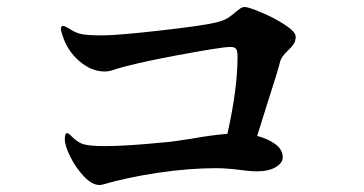

<svg xmlns="http://www.w3.org/2000/svg" viewBox="-20 -624 1040 548"><path d="M824 -519Q824 -507 818 -498Q812 -489 800 -478Q783 -461 780 -450Q774 -424 745 -335L714 -236Q745 -228 766 -212.5Q787 -197 787 -175Q787 -159 767 -147Q747 -135 713 -135Q703 -135 693 -136Q683 -137 673 -138Q629 -144 596 -144Q520 -144 432 -131Q344 -118 272 -97Q269 -96 264 -96Q243 -96 220 -120Q197 -144 181 -176Q165 -208 165 -226Q165 -244 171 -244Q175 -244 179 -240Q201 -217 219.5 -212Q238 -207 280 -207Q339 -207 441 -217Q459 -218 485.5 -222Q512 -226 526 -228Q580 -238 629 -242Q658 -370 658 -464Q658 -477 654.5 -483.5Q651 -490 637 -490Q613 -490 484.5 -466Q356 -442 302 -424Q291 -420 278 -420Q241 -420 206.5 -449.5Q172 -479 158 -524Q154 -535 154 -542Q154 -550 160 -550Q165 -550 178 -542Q197 -529 216 -526Q235 -523 273 -523Q315 -523 438.5 -537Q562 -551 597 -560Q618 -565 630 -572.5Q642 -580 654 -591Q660 -596 666 -600Q672 -604 679 -604Q689 -604 726 -588.5Q763 -573 793.5 -553Q824 -533 824 -519Z"/></svg>

Font: Shippori Mincho ExtraBold
Style: Regular
Weight: 800
Designer: FONTDASU
Foundry: FONTDASU / Google Inc. / but / Adobe
Version: Version 3.110; ttfautohint (v1.8.3)